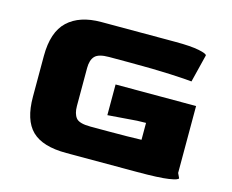

<svg xmlns="http://www.w3.org/2000/svg" viewBox="-86 -712 1008 834"><g transform="rotate(15 417.5 -294.5)"><path d="M273 0Q166 0 118 -47Q70 -94 70 -199V-382Q70 -490 123 -539.5Q176 -589 273 -589H607Q676 -589 712.5 -581.5Q749 -574 749 -566L718 -441Q693 -444 620.5 -447.5Q548 -451 438 -451H345Q298 -451 281.5 -433.5Q265 -416 265 -380V-209Q265 -175 279.5 -156.5Q294 -138 345 -138H426Q472 -138 509 -138.5Q546 -139 574 -140V-216L534 -215L403 -205V-343H765V-42L775 -21Q775 -13 733 -6.5Q691 0 591 0Z"/></g></svg>

Font: Goldman
Style: Bold
Weight: 700
Designer: Jaikishan Patel
Version: Version 1.000; ttfautohint (v1.8.3)